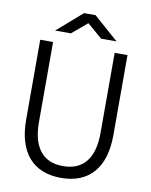

<svg xmlns="http://www.w3.org/2000/svg" viewBox="-100 -1004 855 1090"><g transform="rotate(10 327.5 -459.0)"><path d="M150 -805H241L329 -879L415 -805H504L361 -931H295ZM76 -739V-278Q76 -208 92.5 -153.5Q109 -99 141 -62Q173 -25 220 -6Q267 13 327 13Q449 13 514 -62Q579 -137 579 -278V-739H505V-278Q505 -168 460 -111.5Q415 -55 327 -55Q240 -55 195 -111.5Q150 -168 150 -278V-739Z"/></g></svg>

Font: Involve
Style: Regular
Weight: 400
Designer: Stefan Peev
Foundry: Context Ltd.
Version: Version 1.001